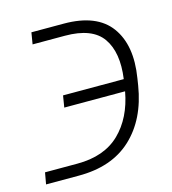

<svg xmlns="http://www.w3.org/2000/svg" viewBox="-104 -592 591 658"><g transform="rotate(-15 191.5 -263.5)"><path d="M-12.7 -46.9H102.1Q197.8 -46.9 252.7 -100.1Q307.6 -153.3 324.2 -244.1H108.4L115.2 -285.6H330.6Q343.3 -377.9 307.1 -429.7Q271 -481.4 174.3 -481.4H59.6L66.4 -522.5H181.2Q297.9 -522.5 346.4 -456.1Q395 -389.6 376.5 -276.4L372.6 -251.5Q354 -136.2 283.7 -70.8Q213.4 -5.4 95.2 -5.9H-20Z"/></g></svg>

Font: Inter Extra Light
Style: Italic
Weight: 200
Italic angle: -9.39999°
Designer: Rasmus Andersson
Foundry: rsms
Version: Version 4.000;git-3c8e0fc